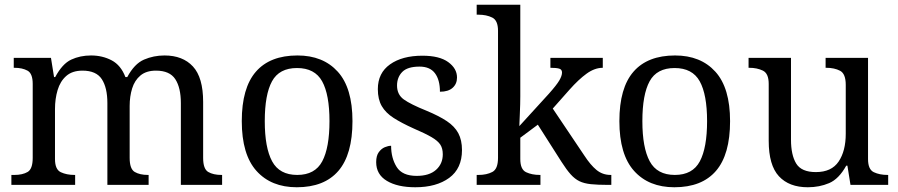

<svg xmlns="http://www.w3.org/2000/svg" viewBox="-20 -780 3790 810"><path d="M28 0V-42H41Q75 -42 96.5 -54.5Q118 -67 118 -114V-426Q118 -470 96 -482Q74 -494 41 -494H38V-536H195L208 -455H213Q243 -511 280.5 -528.5Q318 -546 364 -546Q412 -546 451 -525.5Q490 -505 509 -455H517Q547 -511 587.5 -528.5Q628 -546 674 -546Q751 -546 794 -499.5Q837 -453 837 -350V-114Q837 -67 858.5 -54.5Q880 -42 914 -42H917V0H743V-345Q743 -410 719.5 -446Q696 -482 638 -482Q597 -482 572.5 -461.5Q548 -441 537.5 -407Q527 -373 527 -333V-114Q527 -67 548.5 -54.5Q570 -42 604 -42H607V0H433V-345Q433 -410 409.5 -446Q386 -482 328 -482Q285 -482 259.5 -459.5Q234 -437 223 -400Q212 -363 212 -320V-109Q212 -65 236.5 -53.5Q261 -42 294 -42H297V0Z M1232 10Q1124 10 1062 -59Q1000 -128 1000 -269Q1000 -409 1059.5 -477.5Q1119 -546 1235 -546Q1343 -546 1405 -477.5Q1467 -409 1467 -269Q1467 -128 1407.5 -59Q1348 10 1232 10ZM1234 -42Q1309 -42 1339.5 -99.5Q1370 -157 1370 -269Q1370 -381 1339 -437Q1308 -493 1233 -493Q1158 -493 1127.5 -437Q1097 -381 1097 -269Q1097 -157 1128 -99.5Q1159 -42 1234 -42Z M1732 10Q1657 10 1612 -17Q1567 -44 1567 -96Q1567 -123 1578 -138Q1589 -153 1603.5 -159Q1618 -165 1630 -165Q1630 -113 1653.5 -75.5Q1677 -38 1738 -38Q1791 -38 1819.5 -63.5Q1848 -89 1848 -129Q1848 -154 1837.5 -170Q1827 -186 1800.5 -201.5Q1774 -217 1725 -238Q1674 -261 1640.5 -282.5Q1607 -304 1590.5 -332.5Q1574 -361 1574 -404Q1574 -472 1625.5 -508.5Q1677 -545 1762 -545Q1834 -545 1871 -518Q1908 -491 1908 -453Q1908 -426 1889.5 -409.5Q1871 -393 1836 -393Q1836 -443 1815 -471Q1794 -499 1750 -499Q1699 -499 1677 -476.5Q1655 -454 1655 -419Q1655 -381 1683.5 -360.5Q1712 -340 1779 -313Q1832 -291 1865 -269Q1898 -247 1913.5 -218Q1929 -189 1929 -147Q1929 -69 1875 -29.5Q1821 10 1732 10Z M1991 0V-42H1999Q2033 -42 2057 -54.5Q2081 -67 2081 -114V-650Q2081 -694 2056.5 -706Q2032 -718 1999 -718H1991V-760H2175V-374Q2175 -361 2174.5 -340Q2174 -319 2173 -298Q2172 -277 2171.5 -262.5Q2171 -248 2171 -248L2296 -385Q2328 -421 2339.5 -440.5Q2351 -460 2351 -474Q2351 -487 2339 -490.5Q2327 -494 2302 -494V-536H2523V-494Q2489 -494 2455 -469.5Q2421 -445 2382 -401L2312 -322L2445 -124Q2471 -84 2496.5 -63Q2522 -42 2556 -42H2559V0H2545Q2502 0 2473 -3Q2444 -6 2424.5 -15.5Q2405 -25 2387.5 -44.5Q2370 -64 2349 -97L2249 -254L2175 -199V-109Q2175 -65 2199.5 -53.5Q2224 -42 2257 -42H2260V0Z M2825 10Q2717 10 2655 -59Q2593 -128 2593 -269Q2593 -409 2652.5 -477.5Q2712 -546 2828 -546Q2936 -546 2998 -477.5Q3060 -409 3060 -269Q3060 -128 3000.5 -59Q2941 10 2825 10ZM2827 -42Q2902 -42 2932.5 -99.5Q2963 -157 2963 -269Q2963 -381 2932 -437Q2901 -493 2826 -493Q2751 -493 2720.5 -437Q2690 -381 2690 -269Q2690 -157 2721 -99.5Q2752 -42 2827 -42Z M3388 10Q3309 10 3266 -36.5Q3223 -83 3223 -186V-426Q3223 -470 3198.5 -482Q3174 -494 3141 -494H3138V-536H3317V-191Q3317 -126 3339 -90Q3361 -54 3422 -54Q3488 -54 3518 -98.5Q3548 -143 3548 -216V-422Q3548 -469 3524 -481.5Q3500 -494 3466 -494H3463V-536H3642V-109Q3642 -65 3666.5 -53.5Q3691 -42 3724 -42H3727V0H3568L3555 -81H3550Q3519 -25 3478 -7.5Q3437 10 3388 10Z"/></svg>

Font: Noto Serif Yezidi
Style: Regular
Weight: 400
Designer: Dalton Maag Ltd
Foundry: Dalton Maag Ltd
Version: Version 1.001; ttfautohint (v1.8.4.7-5d5b)